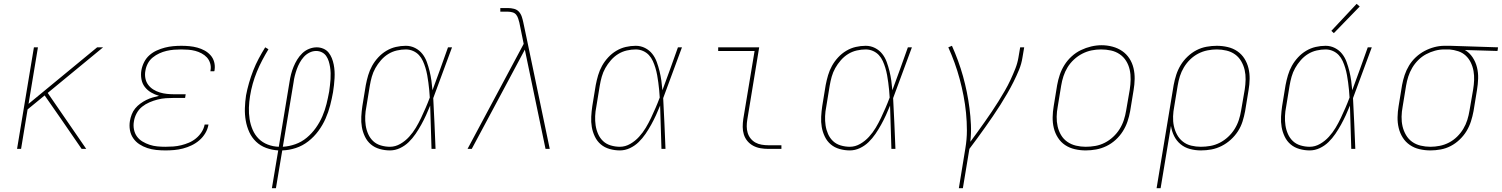

<svg xmlns="http://www.w3.org/2000/svg" viewBox="-20 -777 7840 1002"><path d="M69 0 157 -530H178L129 -235L487 -530H518L229 -292L430 0H406L298 -157L213 -279L124 -206L90 0Z M843 8Q819 8 795 5.5Q771 3 748.5 -4.5Q726 -12 707 -24.5Q688 -37 675 -56Q662 -75 658 -98.5Q654 -122 658 -146Q661 -163 667.5 -180Q674 -197 685.5 -211Q697 -225 712 -236Q727 -247 743 -255Q759 -263 776 -268Q793 -273 810 -277Q788 -283 768.5 -294.5Q749 -306 735.5 -323.5Q722 -341 718 -364.5Q714 -388 718 -411Q722 -433 732.5 -453.5Q743 -474 760 -489Q777 -504 798 -513.5Q819 -523 840.5 -528.5Q862 -534 883.5 -536Q905 -538 926 -538Q948 -538 969 -536Q990 -534 1010 -528.5Q1030 -523 1047.5 -513.5Q1065 -504 1078.5 -489Q1092 -474 1097.5 -454Q1103 -434 1100 -413Q1100 -411 1099.5 -409Q1099 -407 1098 -405H1078Q1078 -407 1078.5 -408.5Q1079 -410 1079 -412Q1082 -430 1076.5 -447.5Q1071 -465 1059.5 -477.5Q1048 -490 1032 -498.5Q1016 -507 999 -511.5Q982 -516 963.5 -517.5Q945 -519 926 -519Q907 -519 888 -517.5Q869 -516 849.5 -511.5Q830 -507 811.5 -498.5Q793 -490 777 -477Q761 -464 751.5 -446Q742 -428 739 -409Q735 -389 738.5 -369.5Q742 -350 753 -335Q764 -320 780 -310Q796 -300 814 -294.5Q832 -289 851.5 -287Q871 -285 891 -285H949L946 -266H888Q867 -266 845.5 -264.5Q824 -263 802.5 -257.5Q781 -252 760 -243Q739 -234 721.5 -220Q704 -206 693 -185.5Q682 -165 679 -144Q675 -123 679 -102Q683 -81 694.5 -65Q706 -49 723.5 -38.5Q741 -28 760.5 -21.5Q780 -15 801 -13Q822 -11 843 -11Q864 -11 884.5 -12.5Q905 -14 925.5 -19Q946 -24 966 -32.5Q986 -41 1003 -55Q1020 -69 1032 -87.5Q1044 -106 1048 -127H1068Q1064 -103 1051.5 -82Q1039 -61 1020.5 -45Q1002 -29 980 -18.5Q958 -8 935 -2Q912 4 889 6Q866 8 843 8Z M1399 205 1432 8Q1399 6 1369 -5Q1339 -16 1316.5 -37.5Q1294 -59 1281 -87.5Q1268 -116 1262.5 -147.5Q1257 -179 1258 -212.5Q1259 -246 1264 -279Q1270 -311 1279.5 -344Q1289 -377 1301.5 -409Q1314 -441 1330 -471Q1346 -501 1364 -530L1381 -520Q1364 -492 1348.5 -462.5Q1333 -433 1320.5 -402.5Q1308 -372 1299 -340Q1290 -308 1285 -276Q1280 -246 1279 -215.5Q1278 -185 1282.5 -156Q1287 -127 1298.5 -100Q1310 -73 1330 -53Q1350 -33 1377.5 -22.5Q1405 -12 1435 -11L1491 -350Q1494 -370 1499 -389.5Q1504 -409 1512 -428.5Q1520 -448 1531 -466Q1542 -484 1557.5 -499Q1573 -514 1593 -522Q1613 -530 1633 -530Q1651 -530 1667.5 -523Q1684 -516 1694.5 -503Q1705 -490 1711.5 -474Q1718 -458 1721.5 -440.5Q1725 -423 1726 -405.5Q1727 -388 1726 -369.5Q1725 -351 1723 -333Q1721 -315 1718 -296Q1712 -262 1703 -227Q1694 -192 1679 -158Q1664 -124 1641.5 -93.5Q1619 -63 1589 -39.5Q1559 -16 1523.5 -4.5Q1488 7 1453 8L1420 205ZM1456 -11Q1489 -13 1521.5 -24.5Q1554 -36 1581 -58.5Q1608 -81 1628.5 -110Q1649 -139 1662.5 -170.5Q1676 -202 1684 -234.5Q1692 -267 1698 -300Q1700 -316 1702 -332Q1704 -348 1705 -364Q1706 -380 1705.5 -396Q1705 -412 1702.5 -427.5Q1700 -443 1695.5 -457.5Q1691 -472 1682.5 -484.5Q1674 -497 1660 -504Q1646 -511 1630 -511Q1612 -511 1595 -502.5Q1578 -494 1565.5 -480Q1553 -466 1544 -449.5Q1535 -433 1529 -416Q1523 -399 1518.5 -381.5Q1514 -364 1512 -347Z M2015 8Q1988 8 1961.5 0.5Q1935 -7 1915.5 -23.5Q1896 -40 1884.5 -64Q1873 -88 1868.5 -114Q1864 -140 1865.5 -168Q1867 -196 1871 -223L1889 -333Q1894 -359 1901.5 -384.5Q1909 -410 1922 -433.5Q1935 -457 1954 -477.5Q1973 -498 1996.5 -512Q2020 -526 2046 -532Q2072 -538 2098 -538Q2124 -538 2146.5 -526.5Q2169 -515 2184 -496Q2199 -477 2207.5 -453.5Q2216 -430 2222 -405.5Q2228 -381 2231.5 -356Q2235 -331 2237 -306Q2258 -362 2278 -418Q2298 -474 2318 -530H2339Q2314 -464 2290 -397.5Q2266 -331 2241 -265Q2245 -199 2247.5 -132.5Q2250 -66 2253 0H2232Q2230 -57 2228.5 -113.5Q2227 -170 2225 -226Q2215 -201 2203.5 -176Q2192 -151 2178.5 -126.5Q2165 -102 2149 -78.5Q2133 -55 2113 -35.5Q2093 -16 2067.5 -4Q2042 8 2015 8ZM2015 -11Q2043 -11 2069 -26Q2095 -41 2115 -63Q2135 -85 2150 -110Q2165 -135 2177.5 -161.5Q2190 -188 2201.5 -214.5Q2213 -241 2223 -268Q2222 -288 2220 -307.5Q2218 -327 2215.5 -346.5Q2213 -366 2209.5 -385Q2206 -404 2200.5 -422.5Q2195 -441 2187 -458.5Q2179 -476 2166.5 -489.5Q2154 -503 2136 -511Q2118 -519 2098 -519Q2075 -519 2051 -513.5Q2027 -508 2006 -495Q1985 -482 1968 -462.5Q1951 -443 1939 -421.5Q1927 -400 1920.5 -377Q1914 -354 1910 -330L1892 -220Q1887 -196 1886 -171Q1885 -146 1888.5 -122.5Q1892 -99 1901.5 -77.5Q1911 -56 1927.5 -40.5Q1944 -25 1967.5 -18Q1991 -11 2015 -11Z M2420 0 2713 -548 2691 -656V-657Q2688 -668 2684.5 -679.5Q2681 -691 2674 -700Q2667 -709 2655 -712.5Q2643 -716 2631 -716H2591V-735H2631Q2647 -735 2662.5 -731Q2678 -727 2688 -716Q2698 -705 2703 -690Q2708 -675 2711 -660Q2711 -660 2711 -660Q2711 -660 2711 -660L2730 -570L2849 0H2827L2719 -518L2609 -312L2442 0Z M3215 8Q3188 8 3161.5 0.5Q3135 -7 3115.5 -23.5Q3096 -40 3084.5 -64Q3073 -88 3068.5 -114Q3064 -140 3065.5 -168Q3067 -196 3071 -223L3089 -333Q3094 -359 3101.5 -384.5Q3109 -410 3122 -433.5Q3135 -457 3154 -477.5Q3173 -498 3196.5 -512Q3220 -526 3246 -532Q3272 -538 3298 -538Q3324 -538 3346.5 -526.5Q3369 -515 3384 -496Q3399 -477 3407.5 -453.5Q3416 -430 3422 -405.5Q3428 -381 3431.5 -356Q3435 -331 3437 -306Q3458 -362 3478 -418Q3498 -474 3518 -530H3539Q3514 -464 3490 -397.5Q3466 -331 3441 -265Q3445 -199 3447.5 -132.5Q3450 -66 3453 0H3432Q3430 -57 3428.5 -113.5Q3427 -170 3425 -226Q3415 -201 3403.5 -176Q3392 -151 3378.5 -126.5Q3365 -102 3349 -78.5Q3333 -55 3313 -35.5Q3293 -16 3267.5 -4Q3242 8 3215 8ZM3215 -11Q3243 -11 3269 -26Q3295 -41 3315 -63Q3335 -85 3350 -110Q3365 -135 3377.5 -161.5Q3390 -188 3401.5 -214.5Q3413 -241 3423 -268Q3422 -288 3420 -307.5Q3418 -327 3415.5 -346.5Q3413 -366 3409.5 -385Q3406 -404 3400.5 -422.5Q3395 -441 3387 -458.5Q3379 -476 3366.5 -489.5Q3354 -503 3336 -511Q3318 -519 3298 -519Q3275 -519 3251 -513.5Q3227 -508 3206 -495Q3185 -482 3168 -462.5Q3151 -443 3139 -421.5Q3127 -400 3120.5 -377Q3114 -354 3110 -330L3092 -220Q3087 -196 3086 -171Q3085 -146 3088.5 -122.5Q3092 -99 3101.5 -77.5Q3111 -56 3127.5 -40.5Q3144 -25 3167.5 -18Q3191 -11 3215 -11Z M3989 0Q3969 0 3948.5 -3.5Q3928 -7 3910.5 -16.5Q3893 -26 3880.5 -41Q3868 -56 3862 -75Q3856 -94 3856 -114.5Q3856 -135 3859 -156L3918 -511H3728V-530H3942L3880 -153Q3877 -135 3877 -117.5Q3877 -100 3882 -83.5Q3887 -67 3897.5 -54Q3908 -41 3922.5 -33Q3937 -25 3954.5 -22Q3972 -19 3989 -19H4058V0Z M4415 8Q4388 8 4361.5 0.5Q4335 -7 4315.5 -23.5Q4296 -40 4284.5 -64Q4273 -88 4268.5 -114Q4264 -140 4265.5 -168Q4267 -196 4271 -223L4289 -333Q4294 -359 4301.5 -384.5Q4309 -410 4322 -433.5Q4335 -457 4354 -477.5Q4373 -498 4396.5 -512Q4420 -526 4446 -532Q4472 -538 4498 -538Q4524 -538 4546.5 -526.5Q4569 -515 4584 -496Q4599 -477 4607.5 -453.5Q4616 -430 4622 -405.5Q4628 -381 4631.5 -356Q4635 -331 4637 -306Q4658 -362 4678 -418Q4698 -474 4718 -530H4739Q4714 -464 4690 -397.5Q4666 -331 4641 -265Q4645 -199 4647.5 -132.5Q4650 -66 4653 0H4632Q4630 -57 4628.5 -113.5Q4627 -170 4625 -226Q4615 -201 4603.5 -176Q4592 -151 4578.5 -126.5Q4565 -102 4549 -78.5Q4533 -55 4513 -35.5Q4493 -16 4467.5 -4Q4442 8 4415 8ZM4415 -11Q4443 -11 4469 -26Q4495 -41 4515 -63Q4535 -85 4550 -110Q4565 -135 4577.5 -161.5Q4590 -188 4601.5 -214.5Q4613 -241 4623 -268Q4622 -288 4620 -307.5Q4618 -327 4615.5 -346.5Q4613 -366 4609.5 -385Q4606 -404 4600.5 -422.5Q4595 -441 4587 -458.5Q4579 -476 4566.5 -489.5Q4554 -503 4536 -511Q4518 -519 4498 -519Q4475 -519 4451 -513.5Q4427 -508 4406 -495Q4385 -482 4368 -462.5Q4351 -443 4339 -421.5Q4327 -400 4320.5 -377Q4314 -354 4310 -330L4292 -220Q4287 -196 4286 -171Q4285 -146 4288.5 -122.5Q4292 -99 4301.5 -77.5Q4311 -56 4327.5 -40.5Q4344 -25 4367.5 -18Q4391 -11 4415 -11Z M4984 205 5018 -3Q5026 -50 5026 -96Q5026 -142 5021.5 -187.5Q5017 -233 5008.5 -277Q5000 -321 4988.5 -364Q4977 -407 4962 -448.5Q4947 -490 4929 -530L4948 -538Q4965 -500 4979.5 -460.5Q4994 -421 5005.5 -380Q5017 -339 5025.5 -297Q5034 -255 5039.5 -212.5Q5045 -170 5047 -126Q5049 -82 5044 -37Q5063 -63 5082 -89Q5101 -115 5119.5 -141.5Q5138 -168 5156 -194.5Q5174 -221 5191 -248.5Q5208 -276 5224 -303.5Q5240 -331 5253.5 -360Q5267 -389 5278.5 -418Q5290 -447 5295 -477L5304 -530H5325L5316 -477Q5311 -444 5298 -412.5Q5285 -381 5269.5 -350Q5254 -319 5236.5 -289Q5219 -259 5200.5 -229.5Q5182 -200 5162 -171Q5142 -142 5122 -113.5Q5102 -85 5081 -56.5Q5060 -28 5039 0L5005 205Z M5646 8Q5617 8 5589 1.5Q5561 -5 5538.5 -20Q5516 -35 5501 -58.5Q5486 -82 5479.5 -109Q5473 -136 5473.5 -165Q5474 -194 5479 -223L5497 -333Q5502 -361 5511 -387.5Q5520 -414 5535.5 -438.5Q5551 -463 5573 -483Q5595 -503 5621 -515.5Q5647 -528 5674.5 -534.5Q5702 -541 5729 -541Q5758 -541 5786 -533.5Q5814 -526 5836.5 -510.5Q5859 -495 5874 -472Q5889 -449 5895.5 -421.5Q5902 -394 5901.5 -365Q5901 -336 5896 -307L5878 -197Q5873 -169 5864 -142.5Q5855 -116 5839.5 -91.5Q5824 -67 5802 -47Q5780 -27 5754 -14.5Q5728 -2 5700.5 3Q5673 8 5646 8ZM5646 -11Q5671 -11 5696.5 -15.5Q5722 -20 5745.5 -32Q5769 -44 5789 -62.5Q5809 -81 5823 -103.5Q5837 -126 5845 -150.5Q5853 -175 5857 -200L5876 -310Q5880 -336 5880.5 -362.5Q5881 -389 5875.5 -413.5Q5870 -438 5857 -459Q5844 -480 5823.5 -494Q5803 -508 5778 -513.5Q5753 -519 5726 -519Q5701 -519 5676.5 -514Q5652 -509 5628.5 -497Q5605 -485 5585 -466.5Q5565 -448 5551.5 -426Q5538 -404 5530 -379.5Q5522 -355 5518 -330L5500 -220Q5495 -194 5494.5 -168Q5494 -142 5499.5 -117.5Q5505 -93 5517.5 -72Q5530 -51 5550 -37Q5570 -23 5595 -17Q5620 -11 5646 -11Z M6016 205 6105 -333Q6110 -360 6118.5 -386.5Q6127 -413 6141.5 -437Q6156 -461 6177.5 -481.5Q6199 -502 6224 -515Q6249 -528 6276.5 -533Q6304 -538 6330 -538Q6359 -538 6387 -531.5Q6415 -525 6437.5 -509.5Q6460 -494 6474.5 -471Q6489 -448 6495.5 -421Q6502 -394 6501.5 -365Q6501 -336 6496 -307L6478 -197Q6473 -170 6464.5 -143Q6456 -116 6440.5 -92Q6425 -68 6403 -48Q6381 -28 6355 -15Q6329 -2 6302 3Q6275 8 6247 8Q6218 8 6190 0.5Q6162 -7 6141 -24.5Q6120 -42 6107.5 -67Q6095 -92 6091 -120L6037 205ZM6247 -11Q6272 -11 6297 -15.5Q6322 -20 6345.5 -32Q6369 -44 6389 -62.5Q6409 -81 6423 -103.5Q6437 -126 6445 -150.5Q6453 -175 6457 -200L6476 -310Q6480 -336 6480.5 -362Q6481 -388 6475.5 -412Q6470 -436 6457.5 -457.5Q6445 -479 6425.5 -493Q6406 -507 6381 -513Q6356 -519 6330 -519Q6306 -519 6281 -514Q6256 -509 6233 -497Q6210 -485 6191 -466.5Q6172 -448 6158.5 -425.5Q6145 -403 6137.5 -379Q6130 -355 6126 -330L6108 -221Q6103 -196 6102 -170Q6101 -144 6106 -120Q6111 -96 6122.5 -74.5Q6134 -53 6153 -38Q6172 -23 6196.5 -17Q6221 -11 6247 -11Z M6815 8Q6788 8 6761.5 0.5Q6735 -7 6715.5 -23.5Q6696 -40 6684.5 -64Q6673 -88 6668.5 -114Q6664 -140 6665.5 -168Q6667 -196 6671 -223L6689 -333Q6694 -359 6701.5 -384.5Q6709 -410 6722 -433.5Q6735 -457 6754 -477.5Q6773 -498 6796.5 -512Q6820 -526 6846 -532Q6872 -538 6898 -538Q6924 -538 6946.5 -526.5Q6969 -515 6984 -496Q6999 -477 7007.5 -453.5Q7016 -430 7022 -405.5Q7028 -381 7031.5 -356Q7035 -331 7037 -306Q7058 -362 7078 -418Q7098 -474 7118 -530H7139Q7114 -464 7090 -397.5Q7066 -331 7041 -265Q7045 -199 7047.5 -132.5Q7050 -66 7053 0H7032Q7030 -57 7028.5 -113.5Q7027 -170 7025 -226Q7015 -201 7003.5 -176Q6992 -151 6978.5 -126.5Q6965 -102 6949 -78.5Q6933 -55 6913 -35.5Q6893 -16 6867.5 -4Q6842 8 6815 8ZM6815 -11Q6843 -11 6869 -26Q6895 -41 6915 -63Q6935 -85 6950 -110Q6965 -135 6977.5 -161.5Q6990 -188 7001.5 -214.5Q7013 -241 7023 -268Q7022 -288 7020 -307.5Q7018 -327 7015.5 -346.5Q7013 -366 7009.5 -385Q7006 -404 7000.5 -422.5Q6995 -441 6987 -458.5Q6979 -476 6966.5 -489.5Q6954 -503 6936 -511Q6918 -519 6898 -519Q6875 -519 6851 -513.5Q6827 -508 6806 -495Q6785 -482 6768 -462.5Q6751 -443 6739 -421.5Q6727 -400 6720.5 -377Q6714 -354 6710 -330L6692 -220Q6687 -196 6686 -171Q6685 -146 6688.5 -122.5Q6692 -99 6701.5 -77.5Q6711 -56 6727.5 -40.5Q6744 -25 6767.5 -18Q6791 -11 6815 -11ZM6941 -604 6928 -616 7060 -757 7076 -743Z M7445 8Q7416 8 7388 1.5Q7360 -5 7337.5 -20.5Q7315 -36 7300.5 -59Q7286 -82 7279.5 -109Q7273 -136 7273.5 -165Q7274 -194 7279 -223L7297 -333Q7302 -360 7310.5 -385.5Q7319 -411 7333.5 -435Q7348 -459 7369 -478.5Q7390 -498 7414.5 -511Q7439 -524 7465.5 -531Q7492 -538 7518 -538Q7522 -538 7525.5 -538Q7529 -538 7533 -538Q7537 -538 7541 -538Q7545 -538 7549 -538L7798 -530L7795 -511L7625 -516Q7649 -502 7665 -478Q7681 -454 7688 -425.5Q7695 -397 7694 -367Q7693 -337 7688 -307L7670 -197Q7665 -170 7656.5 -143.5Q7648 -117 7633.5 -93Q7619 -69 7597.5 -48.5Q7576 -28 7551 -15Q7526 -2 7498.5 3Q7471 8 7445 8ZM7445 -11Q7469 -11 7494 -16Q7519 -21 7542 -33Q7565 -45 7584 -63.5Q7603 -82 7616.5 -104.5Q7630 -127 7637.5 -151Q7645 -175 7649 -200L7668 -310Q7672 -334 7673 -358.5Q7674 -383 7670 -406Q7666 -429 7656 -450Q7646 -471 7629.5 -486.5Q7613 -502 7590.5 -509.5Q7568 -517 7544 -519H7530Q7526 -519 7523 -519Q7520 -519 7517 -519Q7493 -519 7469 -512.5Q7445 -506 7422.5 -494Q7400 -482 7381.5 -463.5Q7363 -445 7350 -423Q7337 -401 7329.5 -377.5Q7322 -354 7318 -330L7300 -220Q7295 -194 7294.5 -168Q7294 -142 7299.5 -118Q7305 -94 7317.5 -72.5Q7330 -51 7349.5 -37Q7369 -23 7394 -17Q7419 -11 7445 -11Z"/></svg>

Font: Iosevka Slab ThExObl
Style: Regular
Weight: 100
Width: 7
Italic angle: -9°
Monospace: yes
Designer: Belleve Invis
Foundry: Belleve Invis
Version: Version 11.1.1; ttfautohint (v1.8.3)